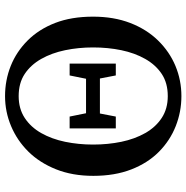

<svg xmlns="http://www.w3.org/2000/svg" viewBox="-9 -714 739 761"><g transform="rotate(-90 360.5 -333.5)"><path d="M232 -244V-427H279L295 -348V-327L279 -244ZM442 -244 426 -327V-348L442 -427H489V-244ZM360 16Q298 16 241 -6.5Q184 -29 139.5 -73Q95 -117 69.5 -182.5Q44 -248 44 -333Q44 -416 70 -481Q96 -546 140 -590.5Q184 -635 241 -659Q298 -683 360 -683Q423 -683 479.5 -660.5Q536 -638 580.5 -593.5Q625 -549 650 -484.5Q675 -420 675 -334Q675 -252 650 -187Q625 -122 580.5 -76.5Q536 -31 479.5 -7.5Q423 16 360 16ZM360 -38Q412 -38 448 -62Q484 -86 507.5 -127.5Q531 -169 542 -222Q553 -275 553 -334Q553 -392 542 -445Q531 -498 507.5 -539.5Q484 -581 448 -605Q412 -629 360 -629Q310 -629 273.5 -605Q237 -581 213.5 -539.5Q190 -498 179 -445Q168 -392 168 -334Q168 -275 179 -222Q190 -169 213.5 -127.5Q237 -86 273.5 -62Q310 -38 360 -38ZM255 -307V-362H465V-307Z"/></g></svg>

Font: Source Serif 4 18pt Medium
Style: Regular
Weight: 500
Designer: Frank Grießhammer
Foundry: Adobe Systems Incorporated
Version: Version 4.004;hotconv 1.0.116;makeotfexe 2.5.65601